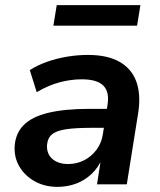

<svg xmlns="http://www.w3.org/2000/svg" viewBox="-20 -718 622 748"><path d="M204 10Q155 10 116.5 -11Q78 -32 56.5 -67.5Q35 -103 37 -147Q40 -198 72 -230.5Q104 -263 168 -278.5Q232 -294 331 -294H410L399 -220H334Q275 -220 237.5 -214.5Q200 -209 182.5 -194.5Q165 -180 163 -151Q162 -117 185 -98Q208 -79 245 -79Q279 -79 307.5 -93.5Q336 -108 356 -134.5Q376 -161 381 -197L399 -310Q407 -360 382.5 -384.5Q358 -409 299 -409Q256 -409 212.5 -397.5Q169 -386 123 -359L96 -445Q126 -464 162.5 -477Q199 -490 240 -497Q281 -504 322 -504Q399 -504 446 -477Q493 -450 511 -400.5Q529 -351 519 -282L474 0H358L374 -103H379Q364 -66 337 -40.5Q310 -15 276 -2.5Q242 10 204 10ZM188 -618 201 -698H527L514 -618Z"/></svg>

Font: Nunito Sans 10pt
Style: Bold Italic
Weight: 700
Italic angle: -9°
Designer: Vernon Adams
Foundry: Vernon Adams
Version: Version 3.101;gftools[0.9.27]